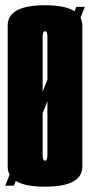

<svg xmlns="http://www.w3.org/2000/svg" viewBox="-21 -700 340 724"><path d="M-1.2 0 266.8 -674H298.8L31.5 0ZM148.8 4Q8 4 8 -72.2Q8 -148.5 8 -337.8Q8 -526.8 8 -603.5Q8 -680.2 148.8 -680.2Q289.5 -680.2 289.5 -603.4Q289.5 -526.5 289.5 -337.8Q289.5 -148.5 289.5 -72.2Q289.5 4 148.8 4ZM148.8 -94Q157.8 -94 157.8 -117.5Q157.8 -141 157.8 -337.8Q157.8 -538 157.8 -560.1Q157.8 -582.2 148.8 -582.2Q139.8 -582.2 139.8 -560.1Q139.8 -538 139.8 -337.8Q139.8 -141 139.8 -117.5Q139.8 -94 148.8 -94Z"/></svg>

Font: Anybody UltraCondensed Thin
Style: Regular
Weight: 100
Width: 1
Designer: Tyler Finck
Foundry: Etcetera Type Company
Version: Version 1.110